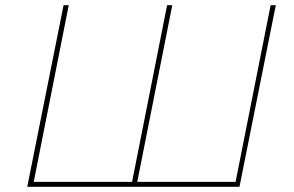

<svg xmlns="http://www.w3.org/2000/svg" viewBox="-20 -720 1132 740"><path d="M489 -19 624 -700H644L509 -19H888L1023 -700H1043L903 0H85L225 -700H245L110 -19Z"/></svg>

Font: Montserrat Thin
Style: Italic
Weight: 100
Italic angle: -11.3°
Designer: Julieta Ulanovsky
Foundry: Julieta Ulanovsky
Version: Version 9.000; ttfautohint (v1.8.4.7-5d5b)